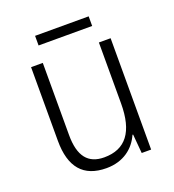

<svg xmlns="http://www.w3.org/2000/svg" viewBox="-124 -755 783 862"><g transform="rotate(-20 268.0 -324.0)"><path d="M396 -658H140V-612H396ZM455 -532H399V-241C399 -105 348 -39 246 -39C170 -39 131 -85 131 -187V-532H75V-180C75 -54 129 10 239 10C321 10 374 -34 399 -91H402L410 0H455Z"/></g></svg>

Font: Noto Sans Ethiopic SemiCondensed Light
Style: Regular
Weight: 300
Width: 4
Designer: Monotype Design Team
Foundry: Monotype Imaging Inc.
Version: Version 2.102